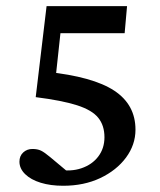

<svg xmlns="http://www.w3.org/2000/svg" viewBox="-20 -593 517 622"><path d="M184.6 8.8Q143.6 8.8 111.8 -1Q80.1 -10.7 61.5 -28.8Q43 -46.9 43 -69.3Q43 -87.9 55.2 -99.1Q67.4 -110.4 85 -110.4Q101.6 -110.4 112.8 -105Q124 -99.6 142.6 -84L208 -29.3L166 -43.9Q209 -36.1 243.7 -47.9Q278.3 -59.6 298.3 -85.9Q318.4 -112.3 318.4 -148.4Q318.4 -186.5 298.3 -211.4Q278.3 -236.3 229.5 -252Q180.7 -267.6 95.7 -278.3L130.9 -573.2H391.6L383.8 -485.4H175.8L158.2 -322.3L130.9 -360.4Q281.2 -344.7 350.1 -299.3Q418.9 -253.9 418.9 -172.9Q418.9 -124 388.2 -82.5Q357.4 -41 304.7 -16.1Q252 8.8 184.6 8.8Z"/></svg>

Font: Crimson Pro Medium
Style: Regular
Weight: 500
Designer: Jacques Le Bailly
Foundry: Baron von Fonthausen
Version: Version 1.003